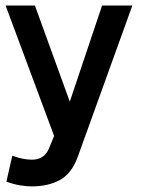

<svg xmlns="http://www.w3.org/2000/svg" viewBox="-23 -475 589 688"><path d="M451.2 -455.1 254.9 88.9Q232.9 147.9 190.9 170.4Q148.9 192.9 90.8 192.9Q70.8 192.9 47.9 189Q24.9 185.1 0 175.8L21 83Q42 90.8 59.6 94Q77.1 97.2 90.8 97.2Q136.2 97.2 152.8 56.2L170.9 12.2L-2.9 -455.1H102.1L227.1 -110.8L342.8 -455.1Z"/></svg>

Font: Anonymous Pro
Style: Bold
Weight: 700
Monospace: yes
Designer: Mark Simonson
Version: Version 1.003